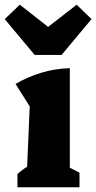

<svg xmlns="http://www.w3.org/2000/svg" viewBox="-51 -794 408 814"><path d="M23 0V-56Q42 -74 64 -87L75 -343L15 -438Q66 -468 123.5 -485.5Q181 -503 245 -505V-83L286 -62V0ZM96 -561 -31 -713 33 -774 153 -680 274 -774 337 -713 210 -561Z"/></svg>

Font: Piazzolla ExtraBold
Style: Regular
Weight: 800
Designer: Juan Pablo del Peral
Foundry: Huerta Tipografica
Version: Version 1.330